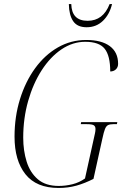

<svg xmlns="http://www.w3.org/2000/svg" viewBox="-20 -921 609 951"><path d="M270 10Q160 10 106 -58Q52 -126 52 -244Q52 -343 79 -430Q106 -517 154 -583Q202 -649 266.5 -686Q331 -723 407 -723Q483 -723 524 -692.5Q565 -662 565 -605Q565 -588 554 -577.5Q543 -567 526 -567Q526 -645 498.5 -679.5Q471 -714 402 -714Q340 -714 284.5 -676.5Q229 -639 186.5 -573Q144 -507 119.5 -421Q95 -335 95 -239Q95 -175 112 -120.5Q129 -66 167.5 -33Q206 0 271 0Q305 0 339 -8.5Q373 -17 401 -37L445 -236Q448 -250 450.5 -261Q453 -272 453 -282Q453 -295 444.5 -300.5Q436 -306 410 -306H380L382 -316H561L559 -306H541Q525 -306 515.5 -301.5Q506 -297 500 -282Q494 -267 487 -234L443 -35Q400 -13 358.5 -1.5Q317 10 270 10ZM409 -786Q363 -786 342.5 -816Q322 -846 321 -901H333Q335 -818 414 -818Q491 -818 523 -901H535Q523 -850 490 -818Q457 -786 409 -786Z"/></svg>

Font: Noto Serif Display Condensed ExtraLight
Style: Italic
Weight: 200
Width: 3
Italic angle: -12°
Designer: Monotype Design Team
Foundry: Monotype Imaging Inc.
Version: Version 2.009